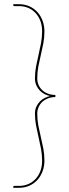

<svg xmlns="http://www.w3.org/2000/svg" viewBox="-20 -771 330 912"><path d="M157 -231Q157 -201.5 162.2 -174.2Q167.5 -147 174 -120Q180.5 -93 185.8 -65.2Q191 -37.5 191 -8Q191 19 182.2 42.5Q173.5 66 157.8 83.5Q142 101 119.8 111Q97.5 121 71 121H43V117Q43 112 49 112H71Q94 112 114 103.5Q134 95 148.8 79.2Q163.5 63.5 171.8 41.5Q180 19.5 180 -8Q180 -36.5 174.8 -64.2Q169.5 -92 163 -119.8Q156.5 -147.5 151.2 -175.2Q146 -203 146 -231Q146 -250 152.8 -264.5Q159.5 -279 170 -289.5Q180.5 -300 193.5 -306.2Q206.5 -312.5 218.5 -315Q206.5 -317 193.5 -323.2Q180.5 -329.5 170 -340Q159.5 -350.5 152.8 -365.2Q146 -380 146 -399Q146 -427 151.2 -454.8Q156.5 -482.5 163 -510.2Q169.5 -538 174.8 -565.8Q180 -593.5 180 -622Q180 -649.5 171.8 -671.5Q163.5 -693.5 148.8 -709.2Q134 -725 114 -733.5Q94 -742 71 -742H49Q43 -742 43 -747V-751H71Q97.5 -751 119.8 -741Q142 -731 157.8 -713.5Q173.5 -696 182.2 -672.5Q191 -649 191 -622Q191 -592.5 185.8 -564.8Q180.5 -537 174 -510Q167.5 -483 162.2 -455.5Q157 -428 157 -399Q157 -381.5 163.5 -367Q170 -352.5 181.5 -342Q193 -331.5 208.8 -325.8Q224.5 -320 243 -320V-310Q224.5 -310 208.8 -304Q193 -298 181.5 -287.5Q170 -277 163.5 -262.5Q157 -248 157 -231Z"/></svg>

Font: Lato Hairline
Style: Regular
Weight: 100
Designer: Lukasz Dziedzic
Foundry: tyPoland Lukasz Dziedzic
Version: Version 2.007; 2014-02-27